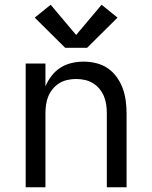

<svg xmlns="http://www.w3.org/2000/svg" viewBox="-20 -787 640 807"><path d="M88 0V-520H171V-424Q181 -448 197 -468.5Q213 -489 234 -502.5Q255 -516 280.5 -522Q306 -528 332 -528Q358 -528 384.5 -521.5Q411 -515 433 -500Q455 -485 471 -462.5Q487 -440 496 -415Q505 -390 508.5 -363.5Q512 -337 512 -310V0H429V-310Q429 -328 426.5 -346.5Q424 -365 417 -382Q410 -399 398 -413.5Q386 -428 370.5 -437.5Q355 -447 336.5 -451Q318 -455 300 -455Q282 -455 263.5 -451Q245 -447 229.5 -437.5Q214 -428 202 -413.5Q190 -399 183 -382Q176 -365 173.5 -346.5Q171 -328 171 -310V0ZM346 -586H254L126 -713L193 -767L300 -640L407 -767L474 -713Z"/></svg>

Font: Bmono
Style: Regular
Weight: 400
Monospace: yes
Designer: Belleve Invis
Foundry: Belleve Invis
Version: Version 11.2.2; ttfautohint (v1.8.2)